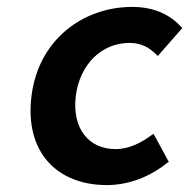

<svg xmlns="http://www.w3.org/2000/svg" viewBox="-20 -523 547 555"><path d="M289 12C349 12 411 -10 463 -52L468 -55L424 -136L419 -133C389 -111 354 -92 314 -92C236 -92 188 -152 199 -245C211 -339 275 -399 355 -399C386 -399 411 -387 433 -364L436 -361L507 -442L504 -445C474 -478 429 -503 362 -503C221 -503 91 -409 71 -245C51 -83 145 12 289 12Z"/></svg>

Font: Falling Sky
Style: MedObl
Weight: 500
Designer: Paul D. Hunt
Foundry: Adobe Systems Incorporated
Version: Version 1.02